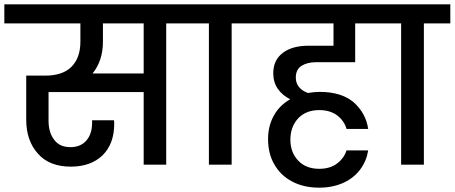

<svg xmlns="http://www.w3.org/2000/svg" viewBox="-44 -760 2098 886"><path d="M846 -740C846 -740 -24 -740 -24 -740C-24 -740 -24 -652 -24 -652C-24 -652 327 -652 327 -652C327 -652 327 -568 327 -568C327 -568 327 -568 327 -568C327 -519 314 -481 287 -453C260 -425 219 -411 164 -411C164 -411 77 -411 77 -411C77 -411 77 -208 77 -208C77 -208 77 -208 77 -208C77 -143 95 -91 131 -51C166 -11 217 9 283 9C283 9 283 9 283 9C345 9 394 -9 430 -44C465 -79 483 -127 483 -188C483 -188 483 -188 483 -188C483 -195 483 -200 482 -205C482 -205 381 -205 381 -205C381 -205 381 -193 381 -193C381 -193 381 -193 381 -193C381 -159 372 -132 355 -112C337 -91 312 -81 281 -81C281 -81 281 -81 281 -81C248 -81 223 -92 206 -115C189 -137 180 -166 180 -203C180 -203 180 -335 180 -335C180 -335 619 -335 619 -335C619 -335 619 0 619 0C619 0 723 0 723 0C723 0 723 -652 723 -652C723 -652 846 -652 846 -652C846 -652 846 -740 846 -740ZM619 -421C619 -421 383 -421 383 -421C383 -421 383 -421 383 -421C415 -460 431 -509 431 -568C431 -568 431 -652 431 -652C431 -652 619 -652 619 -652C619 -652 619 -421 619 -421Z M1025 0C1025 0 1025 -652 1025 -652C1025 -652 1147 -652 1147 -652C1147 -652 1147 -740 1147 -740C1147 -740 798 -740 798 -740C798 -740 798 -652 798 -652C798 -652 920 -652 920 -652C920 -652 920 0 920 0C920 0 1025 0 1025 0Z M1415 -473C1415 -473 1595 -473 1595 -473C1595 -473 1595 -652 1595 -652C1595 -652 1732 -652 1732 -652C1732 -652 1732 -740 1732 -740C1732 -740 1099 -740 1099 -740C1099 -740 1099 -652 1099 -652C1099 -652 1495 -652 1495 -652C1495 -652 1495 -549 1495 -549C1495 -549 1379 -549 1379 -549C1379 -549 1379 -549 1379 -549C1330 -549 1290 -538 1261 -516C1232 -494 1217 -463 1217 -422C1217 -422 1217 -422 1217 -422C1217 -394 1224 -370 1238 -350C1252 -330 1271 -314 1295 -302C1295 -302 1295 -302 1295 -302C1262 -283 1237 -258 1220 -227C1202 -195 1193 -159 1193 -118C1193 -118 1193 -118 1193 -118C1193 -75 1202 -36 1221 -3C1240 31 1267 58 1303 77C1338 96 1380 106 1429 106C1429 106 1429 106 1429 106C1472 106 1509 98 1542 83C1574 68 1600 47 1619 21C1638 -5 1650 -34 1655 -66C1655 -66 1555 -66 1555 -66C1555 -66 1555 -66 1555 -66C1548 -43 1534 -23 1512 -6C1490 11 1462 19 1429 19C1429 19 1429 19 1429 19C1388 19 1355 6 1332 -19C1308 -44 1296 -76 1296 -116C1296 -116 1296 -116 1296 -116C1296 -155 1308 -188 1332 -214C1356 -239 1388 -252 1429 -252C1429 -252 1429 -252 1429 -252C1464 -252 1492 -243 1514 -226C1535 -209 1549 -188 1555 -165C1555 -165 1655 -165 1655 -165C1655 -165 1655 -165 1655 -165C1648 -214 1625 -255 1588 -288C1550 -320 1498 -336 1431 -336C1431 -336 1431 -336 1431 -336C1414 -336 1396 -334 1377 -331C1377 -331 1377 -331 1377 -331C1360 -337 1346 -346 1336 -358C1326 -370 1321 -385 1321 -402C1321 -402 1321 -402 1321 -402C1321 -427 1330 -445 1347 -456C1364 -467 1387 -473 1415 -473Z M1912 0C1912 0 1912 -652 1912 -652C1912 -652 2034 -652 2034 -652C2034 -652 2034 -740 2034 -740C2034 -740 1685 -740 1685 -740C1685 -740 1685 -652 1685 -652C1685 -652 1807 -652 1807 -652C1807 -652 1807 0 1807 0C1807 0 1912 0 1912 0Z"/></svg>

Font: Girnar Poppins
Style: Medium
Weight: 500
Designer: Ninad Kale (Devanagari), Jonny Pinhorn (Latin)
Foundry: Indian Type Foundry
Version: ""